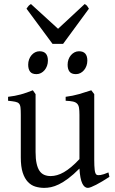

<svg xmlns="http://www.w3.org/2000/svg" viewBox="-20 -916 570 951"><path d="M522 -40Q503.9 -28.3 487.3 -18.3Q470.7 -8.3 456.5 -1Q442.4 6.3 431.6 10.5Q420.9 14.6 415 14.6Q397.9 14.6 387.2 -8.1Q376.5 -30.8 373.5 -81.1Q343.3 -50.8 318.1 -32Q293 -13.2 271.7 -2.9Q250.5 7.3 232.7 11Q214.8 14.6 199.2 14.6Q176.3 14.6 155.3 8.3Q134.3 2 118.2 -14.9Q102.1 -31.7 92.5 -61Q83 -90.3 83 -136.2V-347.2Q83 -370.6 81.5 -383.5Q80.1 -396.5 74 -403.1Q67.9 -409.7 55.2 -412.1Q42.5 -414.6 20 -417V-436.5Q37.6 -438.5 53 -441.4Q68.4 -444.3 82.8 -448.2Q97.2 -452.1 111.8 -457.3Q126.5 -462.4 142.6 -468.8L156.2 -449.7V-163.1Q156.2 -128.9 161.4 -106Q166.5 -83 176 -69.3Q185.5 -55.7 199.5 -49.8Q213.4 -43.9 231 -43.9Q246.6 -43.9 262.9 -48.6Q279.3 -53.2 296.6 -63.2Q314 -73.2 333 -89.1Q352.1 -105 373.5 -127.9V-347.2Q373.5 -369.1 371.3 -382.3Q369.1 -395.5 361.8 -402.8Q354.5 -410.2 341.1 -413.1Q327.6 -416 305.2 -417V-436.5Q340.3 -440.9 372.6 -450.2Q404.8 -459.5 432.1 -468.8L446.8 -449.7V-124Q446.8 -93.8 449 -74.7Q451.2 -55.7 458 -50.8Q463.9 -46.9 478 -49.1Q492.2 -51.3 517.1 -62ZM412.6 -615.7Q412.6 -602.1 408.2 -589.8Q403.8 -577.6 396.2 -568.6Q388.7 -559.6 378.4 -554.2Q368.2 -548.8 356 -548.8Q334 -548.8 324.5 -561Q314.9 -573.2 314.9 -595.7Q314.9 -609.4 319.3 -621.6Q323.7 -633.8 331.5 -642.8Q339.4 -651.9 349.4 -657Q359.4 -662.1 371.1 -662.1Q412.6 -662.1 412.6 -615.7ZM217.3 -615.7Q217.3 -602.1 212.9 -589.8Q208.5 -577.6 200.9 -568.6Q193.4 -559.6 183.1 -554.2Q172.9 -548.8 160.6 -548.8Q138.7 -548.8 129.2 -561Q119.6 -573.2 119.6 -595.7Q119.6 -609.4 124 -621.6Q128.4 -633.8 136.2 -642.8Q144 -651.9 154.1 -657Q164.1 -662.1 175.8 -662.1Q217.3 -662.1 217.3 -615.7ZM292.5 -698.7H240.2L111.3 -873Q114.7 -877.9 117.2 -881.3Q119.6 -884.8 121.8 -887.2Q124 -889.6 126.7 -891.6Q129.4 -893.6 133.3 -896L267.6 -773.4L399.4 -896Q407.7 -891.6 411.1 -887.2Q414.6 -882.8 420.4 -873Z"/></svg>

Font: Gentium Basic
Style: Regular
Weight: 400
Designer: J. Victor Gaultney and Annie Olsen
Foundry: SIL International
Version: Version 1.100